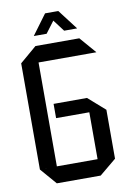

<svg xmlns="http://www.w3.org/2000/svg" viewBox="-95 -921 659 979"><g transform="rotate(-10 235.0 -432.0)"><path d="M133.2 -623.1V-708.3H359.2L432 -624.1V-623.1ZM118 0 45.2 -84.2V-85.2H344V0ZM45.2 -85.2V-634.1L132.2 -708.3H133.2V-85.2ZM172 -328V-401.8L344 -402V-328ZM344 0V-402H345L432 -325.5V-72.1L345 0ZM289.9 -760 218.1 -854.7 277.9 -863.9 356.5 -761V-760ZM133.4 -760V-761L209.4 -863.9H277.2L199.1 -760Z"/></g></svg>

Font: Foldit Thin
Style: Regular
Weight: 100
Designer: Sophia Tai
Foundry: Sophia Tai
Version: Version 1.003